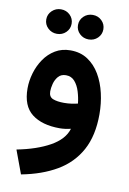

<svg xmlns="http://www.w3.org/2000/svg" viewBox="-94 -650 652 972"><g transform="rotate(10 232.0 -164.0)"><path d="M237.3 -530.3Q237.3 -556.6 256.3 -575Q275.4 -593.3 302.7 -593.3Q330.1 -593.3 348.9 -575Q367.7 -556.6 367.7 -530.3Q367.7 -503.9 348.9 -485.6Q330.1 -467.3 302.7 -467.3Q275.4 -467.3 256.3 -485.6Q237.3 -503.9 237.3 -530.3ZM74.2 -530.3Q74.2 -556.6 93.5 -575Q112.8 -593.3 139.6 -593.3Q167 -593.3 185.8 -575Q204.6 -556.6 204.6 -530.3Q204.6 -503.9 185.8 -485.6Q167 -467.3 139.6 -467.3Q112.8 -467.3 93.5 -485.6Q74.2 -503.9 74.2 -530.3ZM422.9 -103.5Q422.9 6.8 382.1 81.5Q341.3 156.2 265.4 200.7Q189.5 245.1 84.5 265.1L40 145Q142.1 125 209.5 87.2Q276.9 49.3 293.5 -6.3Q262.7 1 236.8 1Q145.5 1 93.5 -39.3Q41.5 -79.6 41.5 -169.9Q41.5 -208.5 53.2 -248.5Q64.9 -288.6 87.9 -322.3Q110.8 -356 144.8 -376.5Q178.7 -397 223.1 -397Q274.4 -397 312 -372.1Q349.6 -347.2 374.3 -305.2Q398.9 -263.2 410.9 -210.9Q422.9 -158.7 422.9 -103.5ZM235.8 -129.4Q256.3 -129.4 274.7 -132.1Q293 -134.8 306.2 -138.2Q303.2 -168.5 293.9 -198.7Q284.7 -229 267.3 -249Q250 -269 222.2 -269Q196.8 -269 182.6 -252.4Q168.5 -235.8 162.8 -213.9Q157.2 -191.9 157.2 -174.8Q157.2 -146.5 179 -137.9Q200.7 -129.4 235.8 -129.4Z"/></g></svg>

Font: Vazirmatn RD UI
Style: Bold
Weight: 700
Designer: Saber Rastikerdar
Foundry: Saber Rastikerdar
Version: Version 33.003